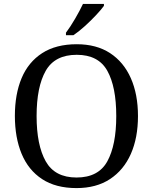

<svg xmlns="http://www.w3.org/2000/svg" viewBox="-20 -951 782 981"><path d="M371 10Q265 10 195 -36Q125 -82 90.5 -165Q56 -248 56 -359Q56 -470 90.5 -552Q125 -634 195.5 -679.5Q266 -725 372 -725Q473 -725 542.5 -679.5Q612 -634 648.5 -551.5Q685 -469 685 -358Q685 -247 648.5 -164.5Q612 -82 542 -36Q472 10 371 10ZM371 -44Q483 -44 528.5 -127Q574 -210 574 -358Q574 -507 528.5 -589Q483 -671 372 -671Q260 -671 213.5 -589Q167 -507 167 -358Q167 -210 213.5 -127Q260 -44 371 -44ZM317 -784Q339 -813 363.5 -855Q388 -897 404 -931H511V-921Q499 -904 472 -875Q445 -846 413.5 -817.5Q382 -789 355 -771H317Z"/></svg>

Font: Noto Serif Khitan Small Script
Style: Regular
Weight: 400
Designer: LIU Zhao, ZHANG Congyu, Kushim JIANG
Foundry: Guyu Beijing Co. Ltd.
Version: Version 1.000; ttfautohint (v1.8.4.7-5d5b)